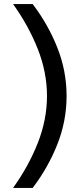

<svg xmlns="http://www.w3.org/2000/svg" viewBox="-20 -820 400 940"><path d="M210 -350Q210 -466 165 -580Q120 -694 44 -800H140Q216 -700 261 -586Q306 -472 306 -350Q306 -228 261 -114Q216 0 140 100H44Q120 -6 165 -120Q210 -234 210 -350Z"/></svg>

Font: Oak Sans Medium
Style: Regular
Weight: 500
Designer: Erik Kennedy, Walven
Foundry: Erik Kennedy, Walven
Version: Version 1.000